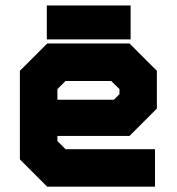

<svg xmlns="http://www.w3.org/2000/svg" viewBox="-20 -704 666 724"><path d="M468.5 -540 571.5 -437V-294.5L468.5 -191.5H196.5V-172L227 -141.5H564.5V0H158L55 -103V-437L158 -540ZM432 -471 496 -408V-315L443 -262H124.5V-403L193.5 -471ZM432 -471H193.5L124.5 -403V-137L189.5 -73H502H189.5L124.5 -137V-262H443L496 -315V-408ZM399.5 -398.5H227L196.5 -368V-328H409.5L430.5 -349V-368ZM156.5 -555.5V-683.5H472.5V-555.5ZM221.5 -618.5H413.5H221.5Z"/></svg>

Font: Tourney Black
Style: Regular
Weight: 900
Version: Version 1.015